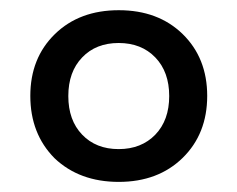

<svg xmlns="http://www.w3.org/2000/svg" viewBox="-20 -735 470 380"><path d="M87.9 -421.9C120.8 -390.6 163.2 -375 215.1 -375C267 -375 309.2 -390.9 341.6 -422.6C373.9 -454.3 390.1 -495.2 390.1 -545.2C390.1 -595.1 373.9 -635.9 341.6 -667.5C309.2 -699.1 267 -714.8 215.1 -714.8C163.2 -714.8 121 -699.1 88.6 -667.5C56.2 -635.9 40 -595.1 40 -545.2C40 -495.2 56 -454.1 87.9 -421.9ZM214.8 -649.9C244.8 -649.9 269 -640.4 287.4 -621.3C305.7 -602.3 314.9 -576.8 314.9 -544.9C314.9 -513 305.7 -487.5 287.4 -468.5C269 -449.5 244.8 -439.9 214.8 -439.9C184.9 -439.9 160.8 -449.5 142.6 -468.5C124.3 -487.5 115.2 -513 115.2 -544.9C115.2 -576.8 124.3 -602.3 142.6 -621.3C160.8 -640.4 184.9 -649.9 214.8 -649.9Z"/></svg>

Font: Numans
Style: Regular
Weight: 400
Designer: Jovanny Lemonad
Foundry: Jovanny Lemonad
Version: Version 001.001